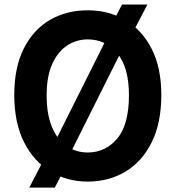

<svg xmlns="http://www.w3.org/2000/svg" viewBox="-20 -787 776 848"><path d="M367 15Q277 15 203.5 -29Q130 -73 86.5 -158.5Q43 -244 43 -368Q43 -488 84.5 -571.5Q126 -655 199.2 -698.2Q272.5 -741.5 367.5 -741.5Q460 -741.5 533.5 -698.2Q607 -655 649.8 -571.5Q692.5 -488 692.5 -368Q692.5 -244 650 -158.5Q607.5 -73 534 -29Q460.5 15 367 15ZM367 -113.5Q446 -113.5 497.8 -175Q549.5 -236.5 549.5 -366.5Q549.5 -490 497.8 -551.5Q446 -613 367.5 -613Q317.5 -613 276.2 -585.8Q235 -558.5 210.5 -503.8Q186 -449 186 -366.5Q186 -280 210.5 -223.8Q235 -167.5 276 -140.5Q317 -113.5 367 -113.5ZM109.5 41.5 172 -79.5 192.5 -100.5 469.5 -654 471.5 -676 519 -767H631L574 -657.5L552.5 -634L270.5 -70L269.5 -50L222 41.5Z"/></svg>

Font: Spline Sans SemiBold
Style: Regular
Weight: 600
Designer: Eben Sorkin, Mirko Velimirovic
Foundry: Sorkin Type
Version: Version 1.000; ttfautohint (v1.8.3)